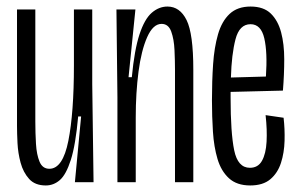

<svg xmlns="http://www.w3.org/2000/svg" viewBox="-20 -557 911 587"><path d="M120 10Q87 10 69 -10Q51 -30 43 -59.5Q35 -89 33.5 -119.5Q32 -150 32 -172V-528H88V-185Q88 -150 90 -117Q92 -84 101 -62.5Q110 -41 131 -41Q172 -41 189 -126.5Q206 -212 206 -357V-528H262V-300L266 0H209L228 -201H219Q211 -113 196.5 -68Q182 -23 163 -6.5Q144 10 120 10Z M339 0V-260L336 -528H394L373 -321H383Q391 -405 406.5 -452Q422 -499 444 -518Q466 -537 492 -537Q530 -537 550.5 -495.5Q571 -454 571 -344V0H515V-344Q515 -371 513.5 -404Q512 -437 503.5 -460.5Q495 -484 474 -484Q448 -484 430 -443.5Q412 -403 403.5 -338Q395 -273 395 -198V0Z M745 10Q704 10 680 -12Q656 -34 645 -71Q634 -108 631 -154.5Q628 -201 628 -250Q628 -309 631.5 -360.5Q635 -412 646.5 -452Q658 -492 682 -514.5Q706 -537 746 -537Q786 -537 808 -515.5Q830 -494 839.5 -458Q849 -422 849 -376Q849 -330 845 -280L685 -276Q685 -268 685 -258Q685 -151 696 -97.5Q707 -44 744 -44Q769 -44 781 -65.5Q793 -87 795 -123.5Q797 -160 792 -205L847 -197Q851 -163 850 -126.5Q849 -90 839 -59Q829 -28 806.5 -9Q784 10 745 10ZM746 -483Q712 -483 700 -437Q688 -391 686 -320L793 -323Q798 -397 788 -440Q778 -483 746 -483Z"/></svg>

Font: Bricolage Grotesque 48pt Condensed ExtraLight
Style: Regular
Weight: 200
Width: 3
Designer: Mathieu Triay
Foundry: Atelier Triay
Version: Version 1.000; ttfautohint (v1.8.4.7-5d5b);gftools[0.9.32]